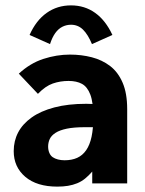

<svg xmlns="http://www.w3.org/2000/svg" viewBox="-20 -682 540 714"><path d="M193 12Q117 12 74 -24.5Q31 -61 31 -120Q31 -158 47.5 -189.5Q64 -221 97.5 -245Q131 -269 182 -282.5Q233 -296 301 -296Q307 -296 317 -295.5Q327 -295 339 -295Q351 -295 361 -294L364 -208Q356 -209 343.5 -209Q331 -209 318 -209Q305 -209 297 -209Q255 -209 228.5 -203.5Q202 -198 186.5 -188Q171 -178 165 -165Q159 -152 159 -137Q159 -124 163.5 -113.5Q168 -103 176 -97.5Q184 -92 195.5 -89Q207 -86 220 -86Q247 -86 267 -95Q287 -104 300.5 -123.5Q314 -143 320.5 -173.5Q327 -204 327 -246Q327 -301 316 -330Q305 -359 285 -370Q265 -381 235 -381Q204 -381 176.5 -371.5Q149 -362 121 -333L50 -408Q92 -447 141.5 -463Q191 -479 240 -479Q283 -479 321.5 -469Q360 -459 389.5 -436.5Q419 -414 436 -374.5Q453 -335 453 -276V0H323V-44Q310 -29 296.5 -18Q283 -7 267 -0.5Q251 6 233 9Q215 12 193 12ZM166 -518 90 -552Q114 -606 153.5 -634Q193 -662 244 -662Q295 -662 334 -634Q373 -606 398 -552L322 -518Q307 -554 288.5 -572Q270 -590 244 -590Q227 -590 212 -582.5Q197 -575 185.5 -559Q174 -543 166 -518Z"/></svg>

Font: Inconsolata ExtraBold
Style: Regular
Weight: 800
Designer: Raph Levien, Cyreal, Brenton Simpson
Foundry: Raph Levien, Cyreal, Google
Version: Version 3.001